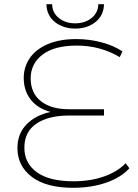

<svg xmlns="http://www.w3.org/2000/svg" viewBox="-20 -890 659 914"><path d="M596 -89Q556 -45 485.5 -20.5Q415 4 328 4Q200 4 131.5 -48Q63 -100 63 -185Q63 -253 106 -297.5Q149 -342 221 -357Q160 -373 126.5 -415.5Q93 -458 93 -519Q93 -571 121.5 -613Q150 -655 206.5 -679.5Q263 -704 343 -704Q405 -704 463.5 -688.5Q522 -673 563 -645L550 -618Q458 -673 345 -673Q239 -673 182.5 -630Q126 -587 126 -517Q126 -447 174.5 -408.5Q223 -370 308 -370H475V-340H308Q211 -340 153.5 -301.5Q96 -263 96 -187Q96 -113 155.5 -70Q215 -27 330 -27Q409 -27 474 -49.5Q539 -72 578 -113ZM201 -870H228Q229 -829 260.5 -804Q292 -779 338 -779Q384 -779 415.5 -804Q447 -829 448 -870H475Q474 -817 435 -785.5Q396 -754 338 -754Q280 -754 241 -785.5Q202 -817 201 -870Z"/></svg>

Font: Montserrat Alternates ExLight
Style: Regular
Weight: 275
Designer: Julieta Ulanovsky
Foundry: Julieta Ulanovsky
Version: Version 7.200